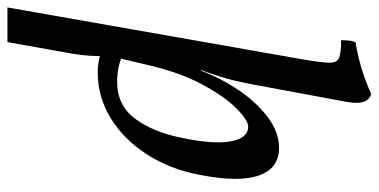

<svg xmlns="http://www.w3.org/2000/svg" viewBox="-284 -484 995 504"><g transform="rotate(90 213.0 -232.5)"><path d="M208 -710Q224 -705 229 -689.5Q234 -674 229 -646L186 -414Q180 -380 173.5 -353Q167 -326 159.5 -303.5Q152 -281 143 -257L101 -54Q109 -19 108.5 11.5Q108 42 102 77L72 245H-19L118 -534Q126 -581 126 -601Q126 -621 112.5 -626Q99 -631 67 -631Q67 -642 68 -652Q69 -662 73 -669Q89 -671 115.5 -677.5Q142 -684 168 -693.5Q194 -703 208 -710ZM86 -5 103 -59Q118 -51 137 -47Q156 -43 176 -43Q238 -43 273 -90Q308 -137 323 -211Q341 -296 332.5 -341.5Q324 -387 294 -387Q277 -387 245.5 -355.5Q214 -324 182.5 -265Q151 -206 132 -123L113 -43L66 -50L121 -263H147Q166 -314 197.5 -361Q229 -408 268.5 -438Q308 -468 350 -468Q375 -468 393 -456Q411 -444 421 -418Q431 -392 431 -352.5Q431 -313 420 -257Q405 -180 366 -120Q327 -60 271.5 -26Q216 8 151 8Q135 8 115.5 4Q96 0 86 -5Z"/></g></svg>

Font: Vollkorn
Style: Italic
Weight: 400
Italic angle: -11°
Designer: Friedrich Althausen
Foundry: Friedrich Althausen
Version: Version 5.001